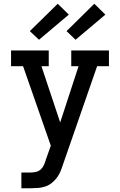

<svg xmlns="http://www.w3.org/2000/svg" viewBox="-20 -1004 640 1024"><path d="M94 0V-84H144Q159 -84 173 -87.5Q187 -91 197.5 -100.5Q208 -110 214 -123.5Q220 -137 224 -150V-151L251 -227L103 -651H39V-735H240V-651H201L301 -351L399 -651H360V-735H561V-651H498L315 -124Q309 -105 301.5 -87.5Q294 -70 282 -54.5Q270 -39 254.5 -27Q239 -15 220.5 -9Q202 -3 183 -1.5Q164 0 144 0ZM383 -792 335 -838 483 -984 542 -926ZM188 -792 139 -838 288 -984 347 -926Z"/></svg>

Font: Iosevka Etoile Medium
Style: Regular
Weight: 500
Designer: Belleve Invis
Foundry: Belleve Invis
Version: Version 22.1.2; ttfautohint (v1.8.4)